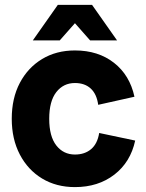

<svg xmlns="http://www.w3.org/2000/svg" viewBox="-20 -750 596 784"><path d="M286 14Q210 14 152 -21Q94 -56 61 -119Q28 -182 28 -265Q28 -349 61 -411.5Q94 -474 152 -509Q210 -544 286 -544Q381 -544 445.5 -493.5Q510 -443 529 -355L381 -322Q375 -366 350.5 -388.5Q326 -411 286 -411Q239 -411 210 -374Q181 -337 181 -265Q181 -193 210 -156Q239 -119 286 -119Q326 -119 352 -141Q378 -163 385 -207L532 -176Q513 -88 447 -37Q381 14 286 14ZM348 -585 220 -730H356L458 -585ZM114 -585 216 -730H352L224 -585Z"/></svg>

Font: Radio Canada Big
Style: Regular
Weight: 400
Designer: Étienne Aubert Bonn
Foundry: Coppers and Brasses
Version: Version 1.001